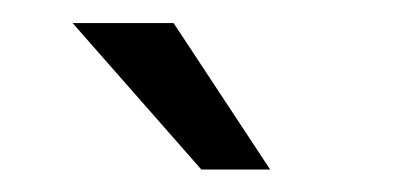

<svg xmlns="http://www.w3.org/2000/svg" viewBox="-20 -763 349 169"><path d="M132.8 -742.7H43.9L157.2 -613.8H217.8Z"/></svg>

Font: Shabnam Light
Style: Regular
Weight: 300
Foundry: DejaVu fonts team - Redesigned by Saber Rastikerdar - Based on Vazir font
Version: Version 5.0.1